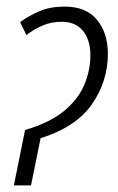

<svg xmlns="http://www.w3.org/2000/svg" viewBox="-20 -562 357 582"><path d="M56 -168Q131 -190 174 -225.5Q217 -261 235.5 -305Q254 -349 254 -394Q254 -441 231.5 -468.5Q209 -496 167 -496Q136 -496 110 -485Q84 -474 60 -456L41 -495Q67 -514 99.5 -528Q132 -542 176 -542Q241 -542 274 -502Q307 -462 307 -399Q307 -316 259 -246.5Q211 -177 103 -143L74 0H22Z"/></svg>

Font: Noto Sans ExtraCondensed Light
Style: Italic
Weight: 300
Width: 2
Italic angle: -12°
Designer: Monotype Design Team
Foundry: Monotype Imaging Inc.
Version: Version 2.013; ttfautohint (v1.8.4.7-5d5b)